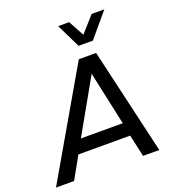

<svg xmlns="http://www.w3.org/2000/svg" viewBox="-174 -1015 1032 1137"><g transform="rotate(-20 342.0 -447.0)"><path d="M-17 0 370 -668H479L634 0H532L501 -139H175L97 0ZM221 -223H485L412 -561ZM396 -743 322 -894H391L445 -795L533 -894H613L486 -743Z"/></g></svg>

Font: Gantari Medium
Style: Italic
Weight: 500
Italic angle: -10°
Designer: Anugrah Pasau
Foundry: Lafontype
Version: Version 1.000